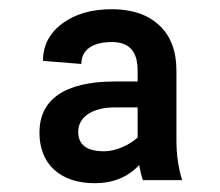

<svg xmlns="http://www.w3.org/2000/svg" viewBox="-20 -741 484 423"><path d="M381.3 -344.2C373 -370.6 368.7 -399.4 368.7 -431.2V-585.4C368.7 -628.9 356 -662.1 330.6 -685.5C305.2 -709 270.5 -720.7 226.6 -720.7C182.1 -720.7 146 -710.4 117.7 -689.5C88.9 -668.5 74.7 -640.6 74.7 -606.9L159.2 -600.1C159.2 -631.3 184.1 -648.4 226.6 -648.4C264.2 -648.4 283.2 -627.9 283.2 -586.4V-561.5H233.4C120.6 -561.5 66.9 -520.5 66.9 -448.7C66.9 -380.4 111.8 -337.4 188.5 -337.4C229 -337.4 261.7 -350.6 286.6 -377.4C289.1 -364.3 291.5 -353 294.9 -344.2ZM209.5 -407.7C171.4 -407.7 152.3 -421.9 152.3 -450.7C152.3 -482.4 182.1 -503.9 231.4 -504.4H283.2V-438C265.6 -421.9 235.4 -407.7 209.5 -407.7Z"/></svg>

Font: Roboto
Style: Bold
Weight: 700
Designer: Google
Version: Version 2.137; 2017